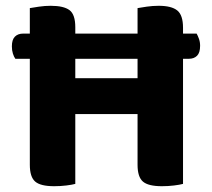

<svg xmlns="http://www.w3.org/2000/svg" viewBox="-20 -636 732 663"><path d="M240 -1Q229 2 209 4.5Q189 7 167 7Q120 7 101.5 -9Q83 -25 83 -67V-433H33Q28 -440 24.5 -451Q21 -462 21 -476Q21 -499 31.5 -509.5Q42 -520 60 -520H83V-608Q94 -610 114.5 -613Q135 -616 155 -616Q200 -616 220 -601Q240 -586 240 -542V-520H455V-608Q466 -610 486.5 -613Q507 -616 528 -616Q572 -616 592 -600Q612 -584 612 -540V-520H659Q663 -513 667 -502Q671 -491 671 -478Q671 -454 660.5 -443.5Q650 -433 632 -433H612V-1Q601 2 581 4.5Q561 7 539 7Q492 7 473.5 -9Q455 -25 455 -67V-242H240ZM455 -366V-433H240V-366Z"/></svg>

Font: Baloo Bhai 2
Style: Bold
Weight: 700
Designer: Supriya Tembe, Noopur Datye and Ek Type
Foundry: Ek Type
Version: Version 1.640;PS 1.000;hotconv 16.6.51;makeotf.lib2.5.65220;